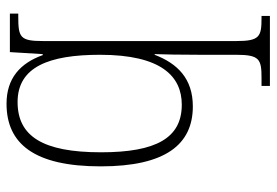

<svg xmlns="http://www.w3.org/2000/svg" viewBox="-146 -440 826 573"><g transform="rotate(-90 266.5 -153.0)"><path d="M297 240H506V215H499C444 215 431 209 431 140V-437C431 -506 442 -511 505 -511H513V-536H398L392 -438H389C365 -505 320 -546 244 -546C125 -546 57 -464 57 -265C57 -72 122 10 236 10C319 10 364 -36 390 -104H392C391 -83 390 -22 390 31V139C390 209 377 215 321 215H297ZM241 -23C142 -23 99 -99 99 -264C99 -438 147 -513 249 -513C354 -513 390 -419 390 -267C390 -83 325 -23 241 -23Z"/></g></svg>

Font: Noto Serif Myanmar SemiCondensed ExtraLight
Style: Regular
Weight: 200
Width: 4
Designer: Ben Mitchell and the Monotype Design Team
Foundry: Monotype Imaging Inc.
Version: Version 2.106